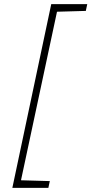

<svg xmlns="http://www.w3.org/2000/svg" viewBox="-20 -763 444 933"><path d="M40 150 229 -743H404L397 -710L257 -706L82 113L222 117L215 150Z"/></svg>

Font: Saira Expanded Thin
Style: Italic
Weight: 250
Width: 7
Italic angle: -12°
Designer: Hector Gatti with collaboration of the Omnibus-Type team
Foundry: Omnibus-Type
Version: Version 1.101